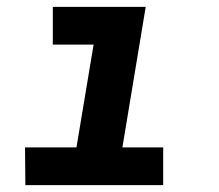

<svg xmlns="http://www.w3.org/2000/svg" viewBox="-20 -540 640 560"><path d="M456 0H54L53 -110H203L253 -410H134V-520H405L337 -110H456Z"/></svg>

Font: Iosevka XBd Ex Obl
Style: Regular
Weight: 800
Width: 7
Italic angle: -9°
Monospace: yes
Designer: Belleve Invis
Foundry: Belleve Invis
Version: Version 32.5.0; ttfautohint (v1.8.4)